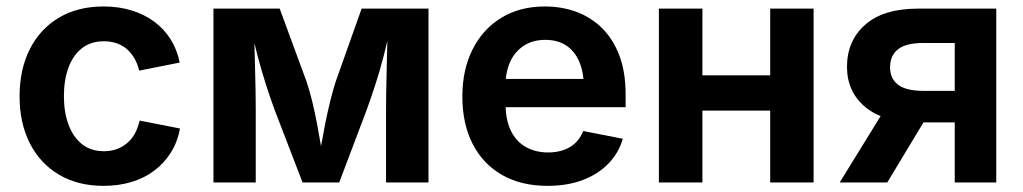

<svg xmlns="http://www.w3.org/2000/svg" viewBox="-20 -573 3214 603"><path d="M305.2 10.7Q224.6 10.7 165.3 -24.4Q106 -59.6 73.7 -123Q41.5 -186.5 41.5 -270.5Q41.5 -355 73.7 -418.7Q106 -482.4 165.3 -517.6Q224.6 -552.7 305.2 -552.7Q352.5 -552.7 392.6 -540.5Q432.6 -528.3 463.9 -505.4Q495.1 -482.4 515.6 -450Q536.1 -417.5 544.4 -376.5L417 -351.1Q412.1 -372.6 402.3 -389.4Q392.6 -406.2 378.7 -418.5Q364.7 -430.7 346.7 -437Q328.6 -443.4 306.6 -443.4Q264.6 -443.4 236.8 -421.1Q209 -398.9 194.8 -360.1Q180.7 -321.3 180.7 -271Q180.7 -221.2 194.8 -182.4Q209 -143.6 236.8 -120.8Q264.6 -98.1 306.6 -98.1Q329.1 -98.1 347.4 -105Q365.7 -111.8 380.1 -124.3Q394.5 -136.7 404.1 -154.5Q413.6 -172.4 418.5 -194.3L545.4 -169.4Q537.6 -127.4 516.8 -94.2Q496.1 -61 464.8 -37.4Q433.6 -13.7 393.1 -1.5Q352.5 10.7 305.2 10.7Z M650.4 0V-545.9H858.4L942.9 -316.4Q952.1 -289.1 960.2 -255.9Q968.3 -222.7 975.1 -187.3Q981.9 -151.9 987.5 -118.2Q993.2 -84.5 997.6 -57.1H979Q982.9 -84 988.8 -117.2Q994.6 -150.4 1001.7 -186Q1008.8 -221.7 1017.1 -255.4Q1025.4 -289.1 1034.2 -316.4L1115.7 -545.9H1325.7V0H1192.4V-227.1Q1192.4 -251.5 1192.9 -283.2Q1193.4 -314.9 1194.3 -350.6Q1195.3 -386.2 1196 -422.4Q1196.8 -458.5 1197.3 -491.2H1206.5Q1196.8 -442.4 1184.6 -395.8Q1172.4 -349.1 1158.7 -306.9Q1145 -264.6 1131.3 -227.1L1045.4 0H930.2L842.8 -227.1Q828.6 -265.6 814.9 -308.3Q801.3 -351.1 789.1 -397.2Q776.9 -443.4 767.1 -491.2H777.8Q778.3 -460.9 779.3 -425.3Q780.3 -389.6 781.2 -353.5Q782.2 -317.4 782.7 -284.7Q783.2 -252 783.2 -227.1V0Z M1699.7 10.7Q1616.7 10.7 1556.6 -23.7Q1496.6 -58.1 1464.4 -121.1Q1432.1 -184.1 1432.1 -270Q1432.1 -354 1464.1 -417.7Q1496.1 -481.4 1554.4 -517.1Q1612.8 -552.7 1691.4 -552.7Q1743.7 -552.7 1789.3 -536.1Q1835 -519.5 1869.9 -485.6Q1904.8 -451.7 1924.8 -399.7Q1944.8 -347.7 1944.8 -276.4V-236.3H1492.2V-325.2H1877.4L1813.5 -300.3Q1813.5 -344.7 1799.8 -377.9Q1786.1 -411.1 1759.3 -429.4Q1732.4 -447.8 1692.4 -447.8Q1652.8 -447.8 1624.8 -429.2Q1596.7 -410.6 1582.3 -378.9Q1567.9 -347.2 1567.9 -308.1V-245.6Q1567.9 -196.3 1584.5 -162.4Q1601.1 -128.4 1631.3 -111.3Q1661.6 -94.2 1701.7 -94.2Q1728 -94.2 1750 -101.8Q1772 -109.4 1787.6 -124.5Q1803.2 -139.6 1811.5 -161.6L1936 -137.2Q1923.3 -92.8 1890.9 -59.3Q1858.4 -25.9 1810.1 -7.6Q1761.7 10.7 1699.7 10.7Z M2436 -336.4V-225.6H2148.4V-336.4ZM2186 -545.9V0H2049.3V-545.9ZM2535.2 -545.9V0H2398.9V-545.9Z M3108.9 0H2978.5V-438H2879.9Q2825.2 -438 2800.3 -418.2Q2775.4 -398.4 2775.4 -361.8Q2775.4 -326.2 2800.5 -306.9Q2825.7 -287.6 2880.9 -287.6H3033.2V-188.5H2866.2Q2756.3 -188.5 2698.2 -236.3Q2640.1 -284.2 2640.1 -363.3Q2640.1 -445.3 2697.5 -495.6Q2754.9 -545.9 2862.8 -545.9H3108.9ZM2766.6 0H2617.2L2771 -249.5H2917Z"/></svg>

Font: Inter
Style: 650
Weight: 650
Designer: Rasmus Andersson
Foundry: rsms
Version: Version 4.001;git-66647c0bb